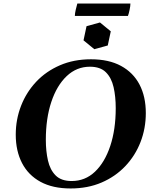

<svg xmlns="http://www.w3.org/2000/svg" viewBox="-20 -1050 862 1085"><path d="M494 -715Q595 -715 664 -677.5Q733 -640 768.5 -572Q804 -504 804 -411Q804 -324 774 -247Q744 -170 688 -111Q632 -52 554 -18.5Q476 15 379 15Q278 15 209 -22.5Q140 -60 104.5 -128.5Q69 -197 69 -289Q69 -375 99 -452Q129 -529 184.5 -588Q240 -647 318.5 -681Q397 -715 494 -715ZM385 -27Q461 -27 516.5 -79.5Q572 -132 603 -225Q634 -318 634 -439Q634 -504 622 -557Q610 -610 578.5 -641.5Q547 -673 488 -673Q413 -673 357 -620Q301 -567 270 -474Q239 -381 239 -260Q239 -196 251 -143Q263 -90 294.5 -58.5Q326 -27 385 -27ZM545 -923 606 -873 589 -793 513 -772 452 -822 469 -902ZM703 -960H403Q403 -973 408 -995Q413 -1017 417 -1030H717Q717 -1017 712.5 -995Q708 -973 703 -960Z"/></svg>

Font: Poltawski Nowy
Style: Bold Italic
Weight: 700
Italic angle: -12°
Designer: Adam Pótawski, Mateusz Machalski, Borys Kosmynka, Ania Wieluska
Foundry: Capitalics.wtf
Version: Version 1.001;gftools[0.9.25]